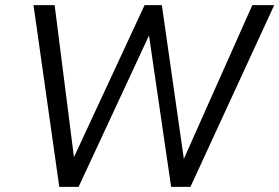

<svg xmlns="http://www.w3.org/2000/svg" viewBox="-20 -725 1084 745"><path d="M210 0 110 -705H192L271 -83H252L541 -705H608L697 -83H682L959 -705H1044L719 0H644L556 -602H565L285 0Z"/></svg>

Font: Nunito Sans 10pt SemiCondensed
Style: Italic
Weight: 400
Width: 4
Italic angle: -9°
Designer: Vernon Adams
Foundry: Vernon Adams
Version: Version 3.101;gftools[0.9.27]